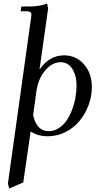

<svg xmlns="http://www.w3.org/2000/svg" viewBox="-20 -766 568 1089"><path d="M24.9 274.9 155.8 -662.1Q158.2 -681.6 158.2 -683.1Q158.2 -693.4 151.4 -697.8Q144.5 -702.1 127 -702.1H97.2L101.1 -729Q141.6 -729 160.6 -729.5Q179.7 -730 204.1 -733.9Q228.5 -737.8 247.1 -746.1L252.9 -717.8L204.1 -371.1Q258.8 -452.1 344.2 -452.1Q410.6 -452.1 455.8 -401.6Q501 -351.1 501 -272Q501 -219.2 481.9 -168.7Q462.9 -118.2 430.4 -79.3Q397.9 -40.5 350.8 -16.8Q303.7 6.8 251 6.8Q195.8 6.8 153.8 -20L111.8 269L32.2 303.2ZM168 -113.8Q175.8 -71.8 198.2 -46.9Q220.7 -22 255.9 -22Q285.6 -22 312 -38.3Q338.4 -54.7 356.7 -81.3Q375 -107.9 388.2 -141.8Q401.4 -175.8 407.7 -211.2Q414.1 -246.6 414.1 -279.8Q414.1 -338.4 389.9 -375.7Q365.7 -413.1 324.2 -413.1Q275.9 -413.1 236.1 -366.5Q196.3 -319.8 186 -244.1Z"/></svg>

Font: Dihjauti S
Style: Bold Italic
Weight: 700
Italic angle: -9°
Designer: T. Christopher White
Version: Version 3.0.0